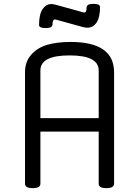

<svg xmlns="http://www.w3.org/2000/svg" viewBox="-20 -973 723 998"><path d="M573 -597V-18Q573 5 533 5Q493 5 493 -18V-289H190V-18Q190 5 150 5Q110 5 110 -18V-597Q110 -653 143 -689.5Q176 -726 227 -740.5Q278 -755 347 -755Q573 -755 573 -597ZM190 -607V-359H493V-607Q493 -685 341.5 -685Q190 -685 190 -607ZM271 -871 266 -872Q253 -872 253 -847Q253 -827 218 -827Q183 -827 183 -843Q183 -898 201 -925Q219 -952 248 -952Q255 -952 271 -948L412 -909Q414 -908 418 -908Q430 -908 430 -933Q430 -953 465 -953Q500 -953 500 -937Q500 -883 482 -856Q464 -829 434 -829Q424 -829 412 -832Z"/></svg>

Font: Offside
Style: Regular
Weight: 400
Designer: Eduardo Rodriguez Tunni
Foundry: Eduardo Rodriguez Tunni
Version: Version 1.001